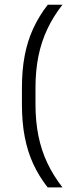

<svg xmlns="http://www.w3.org/2000/svg" viewBox="-20 -696 324 836"><path d="M134.5 -312.5V-243Q134.5 -168 147.2 -104.8Q160 -41.5 186 13.5Q212 68.5 252 120H187.5Q149.5 71.5 124.8 17.8Q100 -36 87.8 -99.5Q75.5 -163 75.5 -241V-314.5Q75.5 -392 87.8 -455.2Q100 -518.5 125 -572.5Q150 -626.5 188 -675.5H252Q212 -624.5 186 -569.2Q160 -514 147.2 -451Q134.5 -388 134.5 -312.5Z"/></svg>

Font: Anek Bangla Medium Light
Style: Regular
Weight: 300
Version: Version 1.003